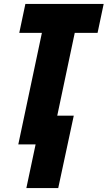

<svg xmlns="http://www.w3.org/2000/svg" viewBox="-20 -734 547 976"><path d="M114 222H276L355 -146H271L360 -567H476L507 -714H109L78 -567H193L73 0H161Z"/></svg>

Font: Noto Sans ExtraCondensed Black
Style: Italic
Weight: 900
Width: 2
Italic angle: -12°
Designer: Monotype Design Team
Foundry: Monotype Imaging Inc.
Version: Version 2.013